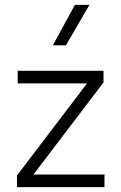

<svg xmlns="http://www.w3.org/2000/svg" viewBox="-20 -772 501 792"><path d="M50 0V-48L339 -428H53V-480H407V-432L118 -52H411V0ZM198 -585 289 -752H349L252 -585Z"/></svg>

Font: Geologica Roman Thin
Style: Regular
Weight: 250
Designer: Sindre Bremnes, Frode Helland
Foundry: Monokrom Skriftforlag AS
Version: Version 1.010;gftools[0.9.28]